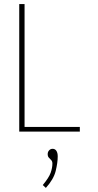

<svg xmlns="http://www.w3.org/2000/svg" viewBox="-20 -643 478 938"><path d="M74 0V-623H100V-23H370V0ZM204 275 189 261Q219 225 227.5 201Q236 177 236 156Q236 145 230 139Q224 133 218.5 127Q213 121 213 110Q213 99 220 91.5Q227 84 237 84Q249 84 255.5 94Q262 104 262 121Q262 152 252 192.5Q242 233 204 275Z"/></svg>

Font: Inconsolata SemiCondensed ExtraLight
Style: Regular
Weight: 200
Width: 4
Monospace: yes
Designer: Raph Levien, Cyreal, Brenton Simpson
Foundry: Raph Levien, Cyreal, Google
Version: Version 3.100; ttfautohint (v1.8.4.7-5d5b)